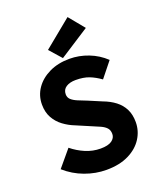

<svg xmlns="http://www.w3.org/2000/svg" viewBox="-162 -995 925 1108"><g transform="rotate(-20 300.0 -441.0)"><path d="M298.5 12Q232.4 12 167.4 -12Q102.5 -35.9 50.3 -82.2L135 -183.3Q172.1 -152.9 216.6 -134Q261 -115.2 308.4 -115.2Q355.3 -115.2 377.7 -131.2Q400.1 -147.3 400.1 -171.5Q400.1 -194.9 387.8 -208.7Q375.6 -222.4 353 -232.8Q330.4 -243.2 299.4 -255.7L214.7 -291.9Q178.9 -305.7 147.1 -329.2Q115.2 -352.7 95.8 -387.4Q76.4 -422.2 76.4 -469.5Q76.4 -523.9 106.5 -567.7Q136.5 -611.4 190.5 -637.6Q244.5 -663.8 315.3 -663.8Q374.2 -663.8 430.9 -641.9Q487.7 -620.1 531.7 -578.3L457.3 -485.5Q423.2 -510.1 389.2 -523.3Q355.3 -536.5 307.1 -536.5Q271.1 -536.5 248.3 -521.8Q225.5 -507.1 225.5 -478.1Q225.5 -458.5 239 -445.8Q252.6 -433.1 276.8 -422.9Q300.9 -412.8 331.7 -401L411.4 -367.3Q454.6 -351.3 485.8 -327.4Q517 -303.5 533.8 -269.8Q550.7 -236.1 550.7 -190Q550.7 -135.9 521.2 -89.8Q491.8 -43.7 435.4 -15.9Q379.1 12 298.5 12ZM282.1 -680.3 217 -754 387.8 -893.8 465.8 -798.9Z"/></g></svg>

Font: Source Code Pro ExtraLight
Style: Regular
Weight: 200
Monospace: yes
Designer: Paul D. Hunt, Teo Tuominen
Foundry: Adobe
Version: Version 1.026;hotconv 1.1.0;makeotfexe 2.6.0